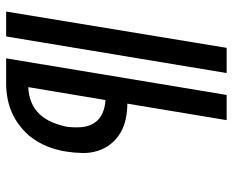

<svg xmlns="http://www.w3.org/2000/svg" viewBox="-88 -688 775 640"><g transform="rotate(-90 300.0 -367.5)"><path d="M377 0 499 -735H582L461 0ZM220 0 275 -331Q249 -331 223.5 -336.5Q198 -342 177 -354.5Q156 -367 140.5 -386.5Q125 -406 117.5 -430Q110 -454 110.5 -480.5Q111 -507 115 -533Q119 -560 128 -586Q137 -612 152 -636Q167 -660 189 -679.5Q211 -699 236 -711.5Q261 -724 288 -729.5Q315 -735 342 -735H426L304 0ZM287 -404 330 -661Q306 -661 281.5 -651.5Q257 -642 239.5 -623Q222 -604 212.5 -580.5Q203 -557 198 -533Q195 -509 196.5 -485.5Q198 -462 209.5 -443Q221 -424 242 -414.5Q263 -405 287 -404Z"/></g></svg>

Font: Iosevka Curly Extended
Style: Italic
Weight: 400
Width: 7
Italic angle: -9°
Monospace: yes
Designer: Belleve Invis
Foundry: Belleve Invis
Version: Version 11.1.0; ttfautohint (v1.8.3)